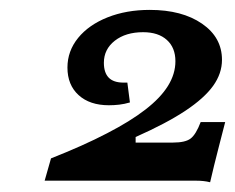

<svg xmlns="http://www.w3.org/2000/svg" viewBox="-20 -717 477 390"><path d="M377.7 -350H70.7L83.6 -395.3Q115.8 -408 144.5 -420.8Q173.2 -433.6 197.7 -446.4Q244.4 -470.5 275.2 -494.3Q306 -518.1 321.1 -542.4Q336.3 -566.8 336.3 -592.7Q336.3 -620.2 318.9 -635.9Q301.5 -651.6 270.7 -651.6Q235.4 -651.6 213.2 -634.3Q191 -616.9 191 -589.5Q191 -569.4 200.8 -559.3Q210.6 -549.2 231 -549.2Q233.4 -549.2 234.8 -549.2Q236.3 -549.2 238.7 -549.2L243.9 -508.9Q232.6 -505.6 222.1 -504.4Q211.6 -503.2 201.2 -503.2Q162.3 -503.2 139.7 -523.8Q117 -544.4 117 -579.8Q117 -613.3 138.7 -640Q160.4 -666.6 198.6 -681.8Q236.7 -696.9 284.2 -696.9Q349.8 -696.9 390.4 -668.9Q430.9 -641 430.9 -595.5Q430.9 -567.7 412.9 -542.6Q394.9 -517.5 356.5 -492Q318.1 -466.5 255.5 -438.7V-427.4H331.4Q356.5 -427.4 367.2 -435.6Q378 -443.8 387.6 -469H437.4Q429.4 -438.7 424.6 -419.3Q414.1 -378.7 406.8 -346.8Q394.5 -350 377.7 -350Z"/></svg>

Font: Playfair Micro SmCond SmLight
Style: Italic
Weight: 360
Width: 4
Italic angle: -15.6°
Designer: Claus Eggers Sørensen
Foundry: Claus Eggers Sørensen
Version: Version 2.203;Glyphs 3.3 (3326)